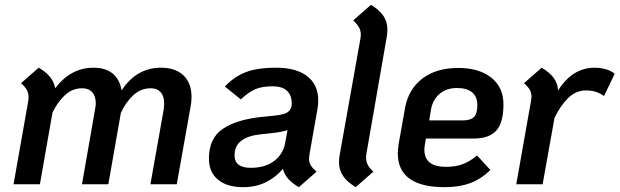

<svg xmlns="http://www.w3.org/2000/svg" viewBox="-20 -762 2562 794"><path d="M772 -361Q772 -339 768 -320L711 0H602L657 -309Q659 -327 659 -333Q659 -364 644.5 -380.5Q630 -397 604 -397Q562 -397 531 -368Q500 -339 480 -296L428 0H319L373 -309Q376 -323 376 -335Q376 -364 361.5 -380.5Q347 -397 320 -397Q279 -397 248 -368Q217 -339 197 -296L145 0H36L97 -345Q98 -351 98 -361Q98 -377 91 -390Q84 -403 67 -418L140 -482Q200 -448 208 -397Q273 -482 366 -482Q466 -482 483 -388Q544 -482 646 -482Q705 -482 738.5 -450.5Q772 -419 772 -361Z M1260 -125Q1258 -111 1258 -106Q1258 -90 1265 -78.5Q1272 -67 1289 -52L1216 12Q1160 -20 1150 -64Q1122 -30 1080.5 -9Q1039 12 985 12Q919 12 881.5 -19Q844 -50 844 -106Q844 -190 900.5 -228.5Q957 -267 1058 -278L1117 -284Q1152 -288 1166.5 -296Q1181 -304 1186 -324Q1189 -363 1169.5 -384Q1150 -405 1108 -405Q1063 -405 1035.5 -393Q1008 -381 976 -351L910 -404Q947 -444 995 -463Q1043 -482 1122 -482Q1206 -482 1251 -446.5Q1296 -411 1296 -347Q1296 -330 1293 -312ZM1159 -170 1169 -224Q1147 -216 1100 -211L1054 -206Q1006 -201 978 -180Q950 -159 950 -119Q950 -68 1017 -68Q1077 -68 1114 -96.5Q1151 -125 1159 -170Z M1382 -92Q1382 -107 1385 -123L1471 -605Q1472 -610 1472 -620Q1472 -636 1464.5 -649Q1457 -662 1441 -678L1514 -742Q1549 -721 1565.5 -696.5Q1582 -672 1582 -640Q1582 -625 1579 -607L1495 -125Q1494 -119 1494 -109Q1494 -93 1501 -80Q1508 -67 1524 -52L1451 12Q1415 -10 1398.5 -34.5Q1382 -59 1382 -92Z M1738 -169Q1735 -156 1735 -143Q1735 -72 1824 -72Q1863 -72 1892 -82.5Q1921 -93 1953 -119L2008 -59Q1970 -22 1925 -5Q1880 12 1819 12Q1625 12 1625 -129Q1625 -141 1629 -169L1655 -315Q1669 -393 1726.5 -437Q1784 -481 1875 -481Q1961 -481 2011.5 -441Q2062 -401 2062 -330Q2062 -255 2032.5 -222Q2003 -189 1938 -189H1741ZM1762 -307 1755 -264H1894Q1925 -264 1939.5 -277.5Q1954 -291 1954 -328Q1954 -362 1932.5 -380Q1911 -398 1870 -398Q1826 -398 1797.5 -373.5Q1769 -349 1762 -307Z M2522 -457 2478 -365Q2462 -376 2444.5 -382Q2427 -388 2403 -388Q2361 -388 2328.5 -355.5Q2296 -323 2273 -274L2224 0H2115L2176 -345Q2178 -357 2178 -362Q2178 -378 2171 -390.5Q2164 -403 2147 -418L2220 -482Q2254 -462 2270 -439.5Q2286 -417 2288 -388Q2347 -482 2439 -482Q2463 -482 2485.5 -475.5Q2508 -469 2522 -457Z"/></svg>

Font: KoHo SemiBold
Style: Italic
Weight: 600
Italic angle: -10°
Version: Version 1.000; ttfautohint (v1.6)